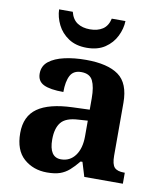

<svg xmlns="http://www.w3.org/2000/svg" viewBox="-86 -832 771 912"><g transform="rotate(10 300.0 -376.5)"><path d="M202 10Q136 10 90.5 -30Q45 -70 45 -153Q45 -234 100.5 -273Q156 -312 269 -316L351 -319V-374Q351 -429 336.5 -458.5Q322 -488 281 -488Q243 -488 228 -459.5Q213 -431 213 -380Q149 -380 118 -395Q87 -410 87 -447Q87 -484 115 -506Q143 -528 189.5 -538.5Q236 -549 293 -549Q398 -549 450.5 -511Q503 -473 503 -379V-124Q503 -83 516.5 -68Q530 -53 563 -53H567V0H381L360 -69H351Q329 -42 309 -24.5Q289 -7 264.5 1.5Q240 10 202 10ZM257 -63Q300 -63 325.5 -97.5Q351 -132 351 -191V-266L306 -263Q246 -260 223 -231.5Q200 -203 200 -149Q200 -63 257 -63ZM285 -606Q233 -606 197.5 -629.5Q162 -653 144 -689.5Q126 -726 125 -763H191Q200 -727 224.5 -711Q249 -695 285 -695Q322 -695 346.5 -711Q371 -727 379 -763H445Q444 -726 426 -689.5Q408 -653 373 -629.5Q338 -606 285 -606Z"/></g></svg>

Font: Noto Serif Gurmukhi
Style: Bold
Weight: 700
Designer: Vaibhav Singh and the Monotype Design Team
Foundry: Monotype Imaging Inc.
Version: Version 2.004; ttfautohint (v1.8.4.7-5d5b)